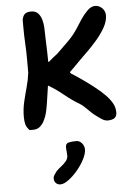

<svg xmlns="http://www.w3.org/2000/svg" viewBox="-62 -721 743 1048"><g transform="rotate(-5 309.5 -197.0)"><path d="M333 52Q350 52 363 67Q376 82 376 102Q376 124 360.5 154.5Q345 185 321 213.5Q297 242 271.5 261Q246 280 226 280Q212 280 202 270.5Q192 261 192 245Q192 234 199 224.5Q206 215 212 206Q224 194 239 182.5Q254 171 265.5 157Q277 143 277 126Q277 115 275.5 104.5Q274 94 274 80Q274 60 291 56Q308 52 333 52ZM84 -30Q68 -47 63.5 -63.5Q59 -80 59 -105Q59 -146 68 -185Q77 -224 88 -263Q99 -302 104 -342V-416Q104 -460 101.5 -504.5Q99 -549 99 -593V-633Q104 -657 115.5 -665.5Q127 -674 149 -674Q173 -674 186.5 -659.5Q200 -645 206 -623.5Q212 -602 213 -579Q214 -556 214 -539Q214 -531 215 -505.5Q216 -480 217 -449Q218 -418 218 -392H222Q231 -400 246 -412.5Q261 -425 271 -432Q303 -463 334 -493.5Q365 -524 389 -561Q400 -579 417.5 -605.5Q435 -632 456 -653Q477 -674 499 -674Q521 -674 537.5 -657.5Q554 -641 554 -618Q554 -586 534.5 -551.5Q515 -517 488.5 -486.5Q462 -456 440 -434Q435 -429 421.5 -416Q408 -403 391 -386Q374 -369 358.5 -353Q343 -337 332 -327V-323L336 -318Q362 -302 395.5 -278.5Q429 -255 461.5 -229.5Q494 -204 516 -181Q535 -162 549.5 -138Q564 -114 564 -85Q564 -63 550.5 -54Q537 -45 513 -45Q499 -45 483 -55Q467 -65 453 -76Q440 -85 425 -99.5Q410 -114 395.5 -128Q381 -142 370 -148Q328 -173 289 -205Q250 -237 208 -262H205Q200 -233 195.5 -198Q191 -163 184 -129Q177 -95 162 -68Q153 -52 139 -41Q125 -30 105 -30Z"/></g></svg>

Font: Fuzzy Bubbles
Style: Bold
Weight: 700
Designer: Robert E. Leuschke
Foundry: Robert E. Leuschke
Version: Version 1.010; ttfautohint (v1.8.3)